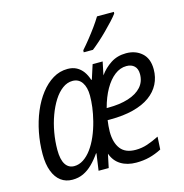

<svg xmlns="http://www.w3.org/2000/svg" viewBox="-113 -870 941 983"><g transform="rotate(-15 358.0 -378.5)"><path d="M151.4 9.8Q116.2 9.8 90.6 -9.3Q64.9 -28.3 50.8 -65.4Q36.6 -102.5 36.6 -155.8Q36.6 -213.9 47.6 -270.3Q58.6 -326.7 79.3 -376.2Q100.1 -425.8 129.4 -463.6Q158.7 -501.5 194.6 -523.2Q230.5 -544.9 272.5 -544.9Q299.3 -544.9 319.6 -534.2Q339.8 -523.4 353.8 -504.2Q367.7 -484.9 375.5 -459.5H378.9L403.3 -535.2H456.5L441.9 -465.3Q465.8 -499 501 -522Q536.1 -544.9 582.5 -544.9Q632.3 -544.9 665.5 -515.6Q698.7 -486.3 698.7 -429.2Q698.7 -386.7 680.9 -351.6Q663.1 -316.4 627.9 -291Q592.8 -265.6 540 -252Q487.3 -238.3 417.5 -238.3H403.3Q401.4 -224.1 399.9 -208.5Q398.4 -192.9 398.4 -178.2Q398.4 -120.6 423.6 -87.4Q448.7 -54.2 503.9 -54.2Q535.6 -54.2 565.7 -64.2Q595.7 -74.2 628.4 -90.8L624.5 -23.4Q592.3 -6.8 560.1 1.5Q527.8 9.8 489.7 9.8Q441.9 9.8 408.2 -11Q374.5 -31.7 360.4 -72.3L345.2 0H291.5L304.2 -89.4H301.8Q280.8 -59.1 258.1 -36.9Q235.4 -14.6 209.5 -2.4Q183.6 9.8 151.4 9.8ZM178.2 -55.2Q203.6 -55.2 226.8 -70.3Q250 -85.4 269.8 -112.3Q289.6 -139.2 304.9 -174.8Q320.3 -210.4 330.6 -251Q340.3 -289.6 344.5 -322.3Q348.6 -355 348.6 -383.3Q348.6 -427.2 331.1 -453.1Q313.5 -479 281.2 -479Q252.9 -479 227.8 -460.4Q202.6 -441.9 182.1 -409.7Q161.6 -377.4 146.5 -336.2Q131.3 -294.9 123.3 -249Q115.2 -203.1 115.2 -157.7Q115.2 -106.4 131.6 -80.8Q147.9 -55.2 178.2 -55.2ZM414.6 -299.3H422.9Q484.4 -299.3 529.8 -313.7Q575.2 -328.1 599.9 -355.7Q624.5 -383.3 624.5 -423.3Q624.5 -451.7 609.1 -466.3Q593.8 -481 567.4 -481Q534.2 -481 504.9 -458.5Q475.6 -436 452.4 -395.3Q429.2 -354.5 414.6 -299.3ZM375 -605.5 375.5 -616.2Q396 -639.2 416.7 -665.3Q437.5 -691.4 456.3 -717.5Q475.1 -743.7 488.3 -765.6H577.6L577.1 -756.8Q566.9 -742.7 548.1 -722.4Q529.3 -702.1 507.1 -679.9Q484.9 -657.7 462.9 -638.2Q440.9 -618.7 423.8 -605.5Z"/></g></svg>

Font: Open Sans SemiCondensed
Style: Italic
Weight: 400
Width: 4
Italic angle: -12°
Designer: Monotype Design Team
Foundry: Monotype Imaging Inc.
Version: Version 3.000